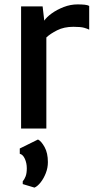

<svg xmlns="http://www.w3.org/2000/svg" viewBox="-20 -585 443 874"><path d="M76 0V-556H174L181.5 -491Q191.5 -506.5 215.2 -523.8Q239 -541 270 -553Q301 -565 333 -565Q352 -565 365.8 -563.5Q379.5 -562 386 -558V-450Q378.5 -454 363.2 -458.5Q348 -463 314 -463Q271.5 -463 240.2 -447.2Q209 -431.5 191 -414.5V0ZM137 269 83.5 253V240.5Q91 232 96.5 218Q102 204 102 181Q102 157.5 93.2 138Q84.5 118.5 70 115V91L153 50Q168 57.5 183 84.5Q198 111.5 198 153Q198 179 188.5 203.2Q179 227.5 165 245.2Q151 263 137 269Z"/></svg>

Font: Merriweather Sans
Style: Regular
Weight: 400
Designer: Eben Sorkin
Foundry: Eben Sorkin
Version: Version 1.008; ttfautohint (v1.7.19-72a1) -l 8 -r 50 -G 200 